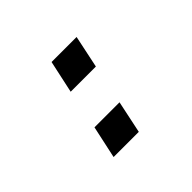

<svg xmlns="http://www.w3.org/2000/svg" viewBox="-112 -689 873 873"><g transform="rotate(-45 325.0 -252.5)"><path d="M291 -505H452L419 -348H257ZM219 -157H380L347 0H185Z"/></g></svg>

Font: Azeret Mono SemiBold
Style: Italic
Weight: 600
Italic angle: -12°
Designer: Martin Vácha
Foundry: Displaay
Version: Version 1.000; Glyphs 3.0.3, build 3074